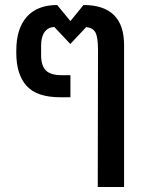

<svg xmlns="http://www.w3.org/2000/svg" viewBox="-20 -604 606 766"><path d="M370 142 371 -404Q371 -455 361 -474Q351 -493 324 -496L261 -429H260L197 -496Q173 -496 158.5 -477Q144 -458 144 -423V-383Q144 -343 162.5 -323.5Q181 -304 227 -304H261V-216H220Q127 -216 86 -261.5Q45 -307 45 -393V-402Q45 -490 87 -537Q129 -584 208 -584L260 -521H262L313 -584Q475 -584 475 -424V142Z"/></svg>

Font: Anuphan Medium
Style: Regular
Weight: 500
Designer: Mike Abbink, Paul van der Laan, Pieter van Rosmalen, Mint Tantisuwanna
Foundry: Bold Monday; Cadson Demak
Version: Version 3.002;hotconv 1.0.109;makeotfexe 2.5.65596